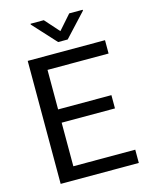

<svg xmlns="http://www.w3.org/2000/svg" viewBox="-132 -990 832 1072"><g transform="rotate(-15 284.0 -453.5)"><path d="M228 -907.2H151.4V-902.3L273.9 -768.6H329.1L453.1 -902.3V-907.2H375L301.8 -824.2ZM484.4 -405.3H176.3V-633.8H529.3V-710.9H82.5V0H534.2V-76.7H176.3V-328.6H484.4Z"/></g></svg>

Font: Roboto
Style: Regular
Weight: 400
Designer: Google
Version: Version 2.137; 2017